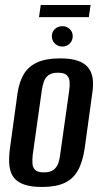

<svg xmlns="http://www.w3.org/2000/svg" viewBox="-20 -735 404 763"><path d="M147 8Q105 8 78 -1Q51 -10 36 -28Q21 -46 17.5 -76Q14 -106 20 -149L50 -367Q57 -411 75 -441Q93 -471 128 -487Q163 -503 219 -503Q261 -503 288 -494Q315 -485 329.5 -467.5Q344 -450 348 -425Q352 -400 347 -367L317 -149Q309 -92 289.5 -57.5Q270 -23 235.5 -7.5Q201 8 147 8ZM154 -50Q179 -50 192 -59.5Q205 -69 211 -85Q217 -101 219 -120L255 -375Q258 -395 256.5 -411Q255 -427 245 -436.5Q235 -446 210 -446Q186 -446 173 -436.5Q160 -427 154.5 -411Q149 -395 146 -375L110 -120Q108 -101 109 -85Q110 -69 120 -59.5Q130 -50 154 -50ZM228 -550Q210 -550 198 -562Q186 -574 186 -591Q186 -608 198 -619.5Q210 -631 228 -631Q245 -631 257 -619.5Q269 -608 269 -591Q269 -574 257 -562Q245 -550 228 -550ZM135 -667 142 -715H340L333 -667Z"/></svg>

Font: Alumni Sans SemiBold
Style: Italic
Weight: 600
Italic angle: -8°
Version: Version 1.016